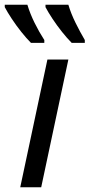

<svg xmlns="http://www.w3.org/2000/svg" viewBox="-57 -786 376 806"><path d="M28 0 142 -536H230L116 0ZM244 -606Q225 -625 203.5 -652Q182 -679 163.5 -707Q145 -735 134 -756V-766H230Q241 -729 260 -690.5Q279 -652 299 -618V-606ZM73 -606Q54 -625 32.5 -652Q11 -679 -7.5 -707Q-26 -735 -37 -756V-766H58Q69 -729 88 -690.5Q107 -652 129 -618V-606Z"/></svg>

Font: Noto Sans IKEA
Style: Italic
Weight: 400
Italic angle: -12°
Designer: Monotype Design Team
Foundry: Monotype Imaging Inc.
Version: Version 2.001